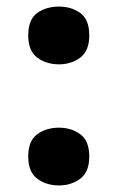

<svg xmlns="http://www.w3.org/2000/svg" viewBox="-20 -554 357 585"><path d="M66 -446Q66 -495 93.5 -514.5Q121 -534 160 -534Q197 -534 224.5 -514.5Q252 -495 252 -446Q252 -399 224.5 -378.5Q197 -358 160 -358Q121 -358 93.5 -378.5Q66 -399 66 -446ZM66 -77Q66 -125 93.5 -145Q121 -165 160 -165Q197 -165 224.5 -145Q252 -125 252 -77Q252 -30 224.5 -9.5Q197 11 160 11Q121 11 93.5 -9.5Q66 -30 66 -77Z"/></svg>

Font: Noto Sans Sinhala UI ExtraBold
Style: Regular
Weight: 800
Designer: Jelle Bosma - Monotype Design Team
Foundry: Monotype Imaging Inc.
Version: Version 2.006; ttfautohint (v1.8.4.7-5d5b)